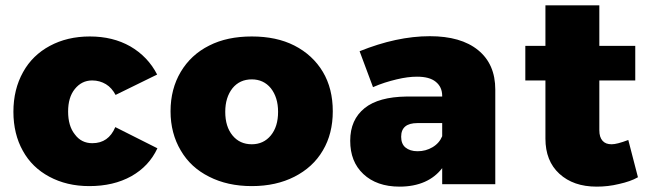

<svg xmlns="http://www.w3.org/2000/svg" viewBox="-20 -687 2431 716"><path d="M375 -373C390 -364 402 -350 411 -333L566 -409C543 -454 509 -489 466 -514C422 -539 372 -551 315 -551C258 -551 209 -539 166 -516C123 -493 89 -460 66 -418C42 -375 30 -326 30 -270C30 -215 42 -166 65 -125C88 -83 121 -51 164 -28C207 -5 256 7 313 7C373 7 425 -5 470 -30C514 -55 546 -89 567 -134L410 -213C393 -173 365 -153 324 -153C297 -153 275 -164 259 -186C242 -207 234 -236 234 -271C234 -306 242 -334 259 -355C276 -376 297 -387 324 -387C343 -387 360 -382 375 -373Z M1078 -517C1033 -540 980 -551 919 -551C858 -551 805 -540 760 -517C714 -494 679 -461 654 -419C629 -377 616 -328 616 -272C616 -217 629 -168 654 -126C679 -83 714 -51 760 -28C805 -5 858 7 919 7C980 7 1033 -5 1078 -28C1123 -51 1159 -83 1184 -126C1209 -168 1221 -217 1221 -272C1221 -328 1209 -377 1184 -419C1159 -461 1123 -494 1078 -517ZM847 -358C865 -380 889 -391 919 -391C948 -391 972 -380 990 -358C1008 -335 1017 -306 1017 -270C1017 -233 1008 -204 990 -182C972 -160 948 -149 919 -149C889 -149 865 -160 847 -182C829 -204 820 -233 820 -270C820 -306 829 -335 847 -358Z M1763 -500C1720 -535 1660 -552 1583 -552C1500 -552 1413 -533 1321 -496L1371 -362C1400 -375 1430 -384 1459 -391C1488 -398 1513 -401 1535 -401C1566 -401 1589 -395 1605 -382C1621 -369 1629 -352 1629 -329V-327H1496C1427 -326 1375 -312 1340 -284C1304 -255 1286 -215 1286 -162C1286 -110 1302 -69 1335 -38C1368 -7 1413 9 1470 9C1505 9 1537 3 1564 -9C1591 -21 1612 -38 1629 -60V0H1827V-353C1827 -416 1806 -465 1763 -500ZM1593 -138C1576 -128 1558 -123 1537 -123C1518 -123 1503 -128 1492 -137C1481 -146 1476 -160 1476 -177C1476 -211 1496 -228 1537 -228H1629V-179C1622 -162 1610 -148 1593 -138Z M2359 -26 2323 -165C2294 -154 2274 -149 2261 -149C2246 -149 2235 -153 2227 -162C2219 -171 2215 -184 2215 -201V-387H2349V-516H2215V-667H2014V-516H1939V-387H2014V-170C2014 -115 2031 -71 2066 -39C2101 -7 2147 9 2205 9C2233 9 2261 6 2289 -1C2316 -7 2340 -15 2359 -26Z"/></svg>

Font: Argentum Sans ExtraBold
Style: Regular
Weight: 800
Designer: Julieta Ulanovsky
Foundry: Julieta Ulanovsky
Version: Version 5.001;February 15, 2019;FontCreator 11.5.0.2425 64-b